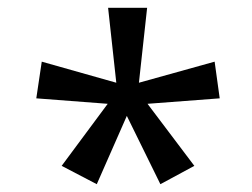

<svg xmlns="http://www.w3.org/2000/svg" viewBox="-20 -765 647 492"><path d="M138 -340 256 -499 73 -513 87 -607 278 -553 257 -745H357L336 -553L530 -607L543 -513L358 -499L478 -340L391 -293L305 -468L228 -293Z"/></svg>

Font: lkannada15
Style: Book
Weight: 400
Designer: Jelle Bosma - Monotype Design Team
Foundry: Monotype Imaging Inc.
Version: Version 2.003